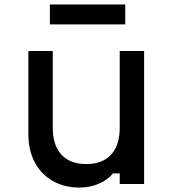

<svg xmlns="http://www.w3.org/2000/svg" viewBox="-20 -830 790 866"><path d="M630 0H520V-48H490Q465 -18 425 -1Q385 16 339 16Q270 16 217.5 -14Q165 -44 136.5 -98.5Q108 -153 108 -224V-600H218V-254Q218 -175 257 -132.5Q296 -90 369 -90Q442 -90 481 -132.5Q520 -175 520 -254V-600H630ZM205 -810H545V-720H205Z"/></svg>

Font: Martian Mono sWd Rg
Style: Regular
Weight: 400
Width: 6
Monospace: yes
Designer: Roman Shamin
Foundry: Evil Martians
Version: Version 1.000